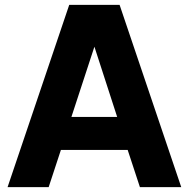

<svg xmlns="http://www.w3.org/2000/svg" viewBox="-20 -765 772 785"><path d="M179 0 229 -152H502L552 0H721L469 -745H263L11 0ZM272 -287 366 -574 459 -287Z"/></svg>

Font: Plus Jakarta Sans ExtraBold
Style: Regular
Weight: 800
Designer: Gumpita Rahayu
Foundry: Tokotype
Version: Version 2.071;gftools[0.9.30]